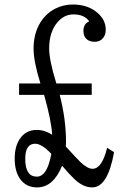

<svg xmlns="http://www.w3.org/2000/svg" viewBox="-20 -796 540 835"><path d="M63 -433.1H155.8Q126 -528.3 126 -584.5Q126 -640.6 147.9 -684.6Q173.8 -735.4 222.2 -759.3Q256.8 -776.4 297.4 -776.4Q360.4 -776.4 402.3 -741.7Q439.9 -710.4 439.9 -666.5Q439.9 -645.5 429.2 -631.8Q416 -614.3 392.1 -614.3Q359.4 -614.3 347.2 -638.7Q342.8 -648.4 342.8 -661.1Q342.8 -692.9 368.2 -703.1Q346.7 -733.4 299.8 -733.4Q258.8 -733.4 229.5 -698.7Q193.8 -656.2 193.8 -585Q193.8 -533.7 225.1 -433.1H378.9V-383.3H239.7Q267.1 -277.8 267.1 -178.2Q267.1 -167 266.1 -159.2L268.1 -156.7Q316.9 -103.5 330.1 -90.8Q360.4 -62 382.3 -62Q423.8 -62 445.8 -153.3L476.1 -134.3Q448.7 19 380.9 19Q340.8 19 302.7 -18.1Q276.9 -43 250 -75.2Q211.9 19 141.1 19Q94.2 19 67.9 -17.1Q43.9 -50.3 43.9 -106.4Q43.9 -158.2 65.4 -190.9Q91.8 -231 139.6 -231Q174.3 -231 207 -210Q203.1 -272 171.9 -383.3H63ZM203.1 -127Q161.6 -170.9 132.8 -170.9Q89.8 -170.9 89.8 -105.5Q89.8 -27.8 140.1 -27.8Q182.1 -27.8 200.2 -112.3Q203.1 -125 203.1 -125.5Z"/></svg>

Font: BIZ UDMincho
Style: Regular
Weight: 400
Monospace: yes
Designer: TypeBank Co., Ltd.
Foundry: Morisawa Inc.
Version: Version 1.06